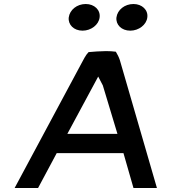

<svg xmlns="http://www.w3.org/2000/svg" viewBox="-20 -948 848 958"><path d="M323 -861C319 -825 348 -795 392 -795C435 -795 473 -825 477 -861C482 -898 451 -928 408 -928C364 -928 328 -899 323 -861ZM561 -861C557 -825 586 -795 630 -795C673 -795 711 -825 715 -861C720 -898 689 -928 646 -928C602 -928 566 -899 561 -861ZM763 -10 578 -648C573 -663 566 -677 558 -690C544 -692 525 -693 509 -693C478 -692 448 -691 422 -688C407 -673 397 -651 386 -631L53 -10H170L263 -184H596L646 -10ZM316 -280 470 -566 493 -522 566 -280Z"/></svg>

Font: Bluebird
Style: LiExtObl
Weight: 300
Designer: Jasper
Foundry: Cannot Into Space Fonts
Version: Version 0.98